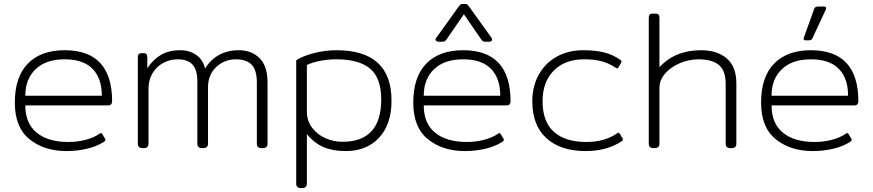

<svg xmlns="http://www.w3.org/2000/svg" viewBox="-20 -749 4416 971"><path d="M55 -230Q55 -360 121 -427.5Q187 -495 307 -495Q547 -495 547 -236Q547 -227 542 -221.5Q537 -216 527 -216H108Q108 -125 165.5 -78Q223 -31 325 -31Q372 -31 413.5 -42Q455 -53 484 -73Q488 -76 491 -76Q495 -76 498 -70L511 -48Q513 -45 513 -41Q513 -37 506 -32Q469 -8 418.5 3.5Q368 15 317 15Q203 15 129 -45Q55 -105 55 -230ZM495 -265Q495 -353 448 -401Q401 -449 307 -449Q212 -449 160 -399Q108 -349 108 -265Z M677 -23V-457Q677 -469 681 -474.5Q685 -480 696 -480H706Q717 -480 721 -474.5Q725 -469 725 -457V-404Q754 -448 794 -471.5Q834 -495 892 -495Q938 -495 972.5 -471Q1007 -447 1017 -402Q1043 -446 1086.5 -470.5Q1130 -495 1187 -495Q1253 -495 1293 -454.5Q1333 -414 1333 -333V-23Q1333 0 1310 0H1302Q1279 0 1279 -23V-331Q1279 -395 1252.5 -422Q1226 -449 1174 -449Q1114 -449 1073 -409.5Q1032 -370 1032 -308V-23Q1032 0 1009 0H1001Q978 0 978 -23V-339Q978 -396 953.5 -422.5Q929 -449 879 -449Q839 -449 805 -430.5Q771 -412 751 -378Q731 -344 731 -302V-23Q731 0 708 0H700Q677 0 677 -23Z M1478 179V-444Q1511 -466 1568 -480.5Q1625 -495 1681 -495Q1960 -495 1960 -240Q1960 -120 1897 -52.5Q1834 15 1729 15Q1663 15 1615.5 -5.5Q1568 -26 1532 -71V179Q1532 202 1509 202H1501Q1478 202 1478 179ZM1908 -246Q1908 -354 1852 -401.5Q1796 -449 1681 -449Q1638 -449 1597.5 -441Q1557 -433 1532 -420V-184Q1532 -138 1558 -103.5Q1584 -69 1625 -50.5Q1666 -32 1712 -32Q1908 -32 1908 -246Z M2185 -556 2297 -712Q2305 -723 2308.5 -726Q2312 -729 2320 -729H2332Q2340 -729 2343.5 -726Q2347 -723 2355 -712L2467 -556Q2469 -554 2469 -549Q2469 -544 2465 -541Q2461 -538 2455 -538H2436Q2425 -538 2421 -541.5Q2417 -545 2410 -555L2326 -677L2242 -555Q2235 -545 2231 -541.5Q2227 -538 2216 -538H2197Q2189 -538 2184.5 -544Q2180 -550 2185 -556ZM2070 -230Q2070 -360 2136 -427.5Q2202 -495 2322 -495Q2562 -495 2562 -236Q2562 -227 2557 -221.5Q2552 -216 2542 -216H2123Q2123 -125 2180.5 -78Q2238 -31 2340 -31Q2387 -31 2428.5 -42Q2470 -53 2499 -73Q2503 -76 2506 -76Q2510 -76 2513 -70L2526 -48Q2528 -45 2528 -41Q2528 -37 2521 -32Q2484 -8 2433.5 3.5Q2383 15 2332 15Q2218 15 2144 -45Q2070 -105 2070 -230ZM2510 -265Q2510 -353 2463 -401Q2416 -449 2322 -449Q2227 -449 2175 -399Q2123 -349 2123 -265Z M2672 -237Q2672 -312 2704.5 -371Q2737 -430 2795.5 -462.5Q2854 -495 2930 -495Q2990 -495 3034.5 -484Q3079 -473 3116 -447Q3122 -443 3123 -440Q3124 -437 3121 -431L3108 -409Q3105 -403 3101 -403Q3099 -403 3094 -406Q3064 -427 3026.5 -438Q2989 -449 2934 -449Q2837 -449 2780.5 -392Q2724 -335 2724 -237Q2724 -133 2781.5 -82Q2839 -31 2945 -31Q3039 -31 3101 -75Q3105 -78 3108 -78Q3112 -78 3115 -72L3128 -50Q3130 -44 3130 -43Q3130 -38 3123 -34Q3048 15 2942 15Q2815 15 2743.5 -50Q2672 -115 2672 -237Z M3261 -23V-657Q3261 -669 3265 -674.5Q3269 -680 3280 -680H3296Q3307 -680 3311 -674.5Q3315 -669 3315 -657V-409Q3394 -495 3525 -495Q3607 -495 3655.5 -453.5Q3704 -412 3704 -327V-23Q3704 0 3681 0H3673Q3650 0 3650 -23V-324Q3650 -392 3615.5 -420.5Q3581 -449 3512 -449Q3466 -449 3420.5 -430.5Q3375 -412 3345 -378.5Q3315 -345 3315 -304V-23Q3315 0 3292 0H3284Q3261 0 3261 -23Z M4044 -553 4046 -561 4097 -702Q4100 -710 4104.5 -713Q4109 -716 4119 -716H4146Q4158 -716 4158 -708Q4158 -703 4156 -700L4089 -556Q4086 -550 4081.5 -547.5Q4077 -545 4069 -545H4054Q4044 -545 4044 -553ZM3829 -230Q3829 -360 3895 -427.5Q3961 -495 4081 -495Q4321 -495 4321 -236Q4321 -227 4316 -221.5Q4311 -216 4301 -216H3882Q3882 -125 3939.5 -78Q3997 -31 4099 -31Q4146 -31 4187.5 -42Q4229 -53 4258 -73Q4262 -76 4265 -76Q4269 -76 4272 -70L4285 -48Q4287 -45 4287 -41Q4287 -37 4280 -32Q4243 -8 4192.5 3.5Q4142 15 4091 15Q3977 15 3903 -45Q3829 -105 3829 -230ZM4269 -265Q4269 -353 4222 -401Q4175 -449 4081 -449Q3986 -449 3934 -399Q3882 -349 3882 -265Z"/></svg>

Font: Mitr ExtraLight
Style: Regular
Weight: 275
Designer: Thanarat Vachiruckul
Foundry: Cadson Demak Co.,Ltd.
Version: Version 1.001